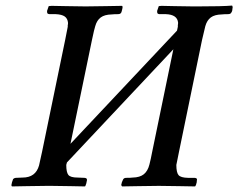

<svg xmlns="http://www.w3.org/2000/svg" viewBox="-20 -667 855 689"><path d="M21 -2.9Q22.5 -13.2 25.9 -21Q25.9 -24.4 29.8 -26.6Q33.7 -28.8 37.1 -28.8L61 -29.8Q107.9 -29.8 120.1 -73.2Q122.1 -82 125.7 -98.6Q129.4 -115.2 130.9 -122.1L213.9 -523.9Q214.8 -528.3 223.1 -570.8V-576.2Q224.1 -580.1 224.1 -585Q222.7 -600.6 212.2 -607.9Q201.7 -615.2 180.2 -616.2H170.9H158.2Q154.8 -616.2 150.9 -618.2Q148.9 -620.1 148.9 -626V-627.9Q153.8 -642.6 154.8 -645Q156.2 -645 159.7 -645.5Q163.1 -646 165 -646Q168.9 -646 217.5 -645Q266.1 -644 287.1 -644Q307.6 -644 360.8 -645Q414.1 -646 418 -646Q419.9 -644 419.9 -642.1Q419.9 -638.7 418 -631.3L416 -624Q413.6 -616.2 403.8 -616.2Q388.7 -616.2 380.9 -615.2Q355.5 -614.7 341.6 -604.5Q327.6 -594.2 321.8 -573.2Q318.4 -563.5 310.1 -523.9L232.9 -150.9L615.2 -557.1Q617.2 -566.9 618.2 -570.8V-577.1Q619.1 -580.1 619.1 -585.9Q616.2 -614.7 575.2 -616.2H551.8Q549.8 -616.2 545.9 -618.2Q543.9 -620.1 543.9 -626V-627.9Q548.8 -642.6 549.8 -645Q551.3 -645 554.4 -645.5Q557.6 -646 559.1 -646Q562.5 -646 606.7 -645Q650.9 -644 672.9 -644H689Q779.3 -644 813 -647Q814.9 -643.1 814.9 -641.1L814 -634.8Q814 -625 807.1 -618.2Q803.2 -616.2 798.8 -616.2Q783.7 -616.2 775.9 -615.2Q750.5 -614.7 736.6 -604.5Q722.7 -594.2 716.8 -573.2Q715.3 -568.4 705.1 -523.9L622.1 -121.1Q620.6 -112.3 617.2 -96.7Q613.8 -81.1 612.8 -75.2Q612.8 -48.3 620.6 -38.8Q628.4 -29.3 654.8 -28.8H678.2Q681.2 -28.8 685.1 -26.9Q687 -24.9 687 -22Q686 -19 686 -13.2Q683.6 -3.9 683.1 -2.9Q681.2 1 680.2 2Q676.8 2 624.3 1Q571.8 0 549.8 0Q529.3 0 475.6 1Q421.9 2 418 2Q417.5 1.5 415 -2.9Q417 -14.6 420.9 -21Q423.3 -28.8 433.1 -28.8Q449.2 -28.8 456.1 -29.8Q481.9 -30.3 496.1 -41.7Q510.3 -53.2 516.1 -76.2Q521.5 -97.2 525.9 -121.1L602.1 -490.2L220.2 -84Q219.7 -82.5 219 -79.6Q218.3 -76.7 217.8 -75.2Q217.8 -48.8 225.3 -39.3Q232.9 -29.8 258.8 -29.8L283.2 -28.8Q286.1 -28.8 290 -26.9Q293 -23.4 292 -20Q290 -6.8 286.1 1L284.2 2Q280.8 2 234.1 1Q187.5 0 164.1 0H147.9Q127 0 76.2 1Q25.4 2 22.9 2Q21 0 21 -2.9Z"/></svg>

Font: Common Serif Medium
Style: Italic
Weight: 500
Italic angle: -12°
Designer: Philipp H. Poll, Khaled Hosny
Foundry: Stefan Peev, Context Ltd.
Version: Version 1.026